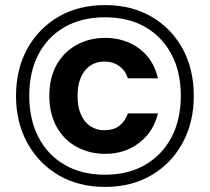

<svg xmlns="http://www.w3.org/2000/svg" viewBox="-20 -729 825 755"><path d="M393 6Q289 6 210.5 -40Q132 -86 87.5 -167Q43 -248 43 -352Q43 -457 87.5 -537.5Q132 -618 210.5 -663.5Q289 -709 393 -709Q497 -709 575.5 -663.5Q654 -618 698 -537.5Q742 -457 742 -352Q742 -248 698 -167Q654 -86 575.5 -40Q497 6 393 6ZM393 -124Q332 -124 281.5 -151.5Q231 -179 202.5 -230.5Q174 -282 174 -352Q174 -423 202.5 -474Q231 -525 281.5 -552.5Q332 -580 393 -580Q471 -580 527.5 -538Q584 -496 601 -421H483Q473 -452 448.5 -469.5Q424 -487 390 -487Q360 -487 336.5 -472Q313 -457 299 -427Q285 -397 285 -352Q285 -307 299 -277Q313 -247 336.5 -232Q360 -217 390 -217Q427 -217 449.5 -234.5Q472 -252 483 -283H601Q584 -211 527.5 -167.5Q471 -124 393 -124ZM393 -42Q485 -42 552 -81.5Q619 -121 655 -190.5Q691 -260 691 -352Q691 -446 654.5 -515Q618 -584 551.5 -622.5Q485 -661 393 -661Q301 -661 234 -622.5Q167 -584 131 -515Q95 -446 95 -352Q95 -260 131 -190Q167 -120 234 -81Q301 -42 393 -42Z"/></svg>

Font: DM Sans 17pt
Style: Bold
Weight: 700
Version: Version 4.004;gftools[0.9.30]